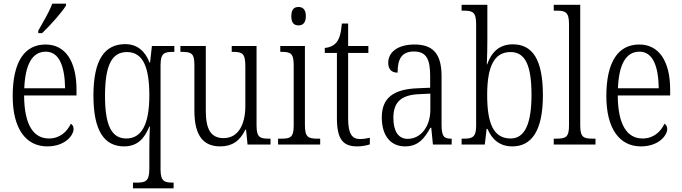

<svg xmlns="http://www.w3.org/2000/svg" viewBox="-20 -786 3707 1044"><path d="M188 -619V-606H209C254 -648 318 -721 339 -756V-766H264C248 -721 216 -669 188 -619ZM237 10C333 10 380 -49 380 -85C380 -100 373 -109 365 -113C345 -71 307 -33 246 -33C162 -33 112 -107 111 -267H396V-298C396 -455 334 -544 228 -544C114 -544 49 -451 49 -263C49 -89 119 10 237 10ZM334 -306H112C117 -431 153 -505 229 -505C303 -505 332 -424 334 -306Z M703 238H924V207H920C873 207 853 199 853 135V-431C853 -497 873 -504 922 -504H928V-536H806L796 -446H793C770 -506 728 -546 661 -546C552 -546 488 -466 488 -266C488 -73 548 10 655 10C727 10 766 -33 792 -98H795C793 -74 792 -12 792 33V132C792 199 772 207 723 207H703ZM667 -33C585 -33 551 -107 551 -265C551 -433 589 -503 670 -503C761 -503 792 -414 792 -267C792 -101 745 -33 667 -33Z M1178 10C1241 10 1285 -19 1314 -81H1318L1326 0H1451V-32H1444C1394 -32 1375 -38 1375 -104V-536H1240V-504H1245C1297 -504 1314 -497 1314 -426V-210C1314 -111 1277 -35 1196 -35C1123 -35 1099 -88 1099 -186V-536H961V-504H968C1019 -504 1037 -497 1037 -434V-185C1037 -47 1086 10 1178 10Z M1603 -648C1625 -648 1643 -660 1643 -698C1643 -736 1625 -748 1603 -748C1580 -748 1564 -736 1564 -698C1564 -660 1580 -648 1603 -648ZM1492 0H1721V-32H1707C1656 -32 1638 -40 1638 -106V-536H1504V-504H1512C1560 -504 1577 -496 1577 -431V-103C1577 -39 1559 -32 1508 -32H1492Z M1922 10C1948 10 1974 5 1991 -1V-37C1972 -33 1958 -30 1937 -30C1894 -30 1873 -59 1873 -141V-498H1983V-536H1873V-658H1839C1834 -605 1826 -575 1809 -555C1795 -538 1774 -528 1746 -525V-498H1812V-143C1812 -29 1845 10 1922 10Z M2182 10C2257 10 2289 -36 2320 -91H2325L2334 0H2436V-32H2433C2393 -32 2381 -45 2381 -110V-372C2381 -495 2333 -544 2234 -544C2144 -544 2091 -503 2091 -445C2091 -409 2109 -391 2142 -391C2142 -464 2163 -506 2231 -506C2302 -506 2319 -458 2319 -372V-309L2250 -306C2119 -301 2056 -253 2056 -148C2056 -41 2110 10 2182 10ZM2197 -31C2143 -31 2119 -77 2119 -145C2119 -225 2155 -270 2260 -274L2320 -277V-188C2320 -101 2270 -31 2197 -31Z M2766 10C2868 10 2932 -71 2932 -268C2932 -462 2876 -545 2768 -545C2695 -545 2652 -502 2629 -436H2627C2629 -471 2630 -533 2630 -569V-760H2490V-728H2501C2548 -728 2569 -722 2569 -656V-102C2569 -40 2549 -32 2500 -32H2490V0H2616L2626 -85H2631C2655 -28 2697 10 2766 10ZM2757 -33C2664 -33 2629 -113 2629 -269C2629 -425 2667 -503 2756 -503C2837 -503 2870 -429 2870 -270C2870 -110 2832 -33 2757 -33Z M2991 0H3218V-32H3207C3152 -32 3135 -39 3135 -105V-760H2991V-728H3006C3052 -728 3074 -722 3074 -656V-105C3074 -39 3057 -32 3002 -32H2991Z M3465 10C3561 10 3608 -49 3608 -85C3608 -100 3601 -109 3593 -113C3573 -71 3535 -33 3474 -33C3390 -33 3340 -107 3339 -267H3624V-298C3624 -455 3562 -544 3456 -544C3342 -544 3277 -451 3277 -263C3277 -89 3347 10 3465 10ZM3562 -306H3340C3345 -431 3381 -505 3457 -505C3531 -505 3560 -424 3562 -306Z"/></svg>

Font: Noto Serif Thai Condensed Light
Style: Regular
Weight: 300
Width: 3
Designer: Monotype Design Team
Foundry: Monotype Imaging Inc.
Version: Version 2.002